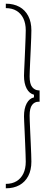

<svg xmlns="http://www.w3.org/2000/svg" viewBox="-20 -820 264 1040"><path d="M11.5 200V176Q45.5 176 69.5 161.5Q93.5 147 106.5 120.2Q119.5 93.5 119.5 55.5Q119.5 42.5 118.5 15.8Q117.5 -11 116.2 -43.2Q115 -75.5 113.5 -106.5Q112 -137.5 111 -160.2Q110 -183 110 -190Q110 -232.5 124.5 -259.8Q139 -287 164 -292.5V-307Q139 -313 124.5 -340.2Q110 -367.5 110 -409.5Q110 -416.5 111 -439.2Q112 -462 113.5 -493.2Q115 -524.5 116.2 -556.8Q117.5 -589 118.5 -615.8Q119.5 -642.5 119.5 -655.5Q119.5 -693.5 106.5 -720.2Q93.5 -747 69.5 -761.5Q45.5 -776 11.5 -776V-800Q54 -800 85 -783Q116 -766 133 -733.5Q150 -701 150 -655.5Q150 -642 149 -614.5Q148 -587 146.5 -554Q145 -521 143.5 -489.5Q142 -458 141.2 -435Q140.5 -412 140.5 -406Q140.5 -365.5 154.2 -348.5Q168 -331.5 188.5 -330.5H194.5V-269H188.5Q167.5 -269 154 -251.8Q140.5 -234.5 140.5 -194Q140.5 -187.5 141.2 -164.5Q142 -141.5 143.5 -110Q145 -78.5 146.5 -45.5Q148 -12.5 149 14.8Q150 42 150 55.5Q150 101 133 133.5Q116 166 85 183Q54 200 11.5 200Z"/></svg>

Font: Big Shoulders Display ExtraLight
Style: Regular
Weight: 250
Designer: Patric King
Foundry: XO Type Co
Version: Version 2.002